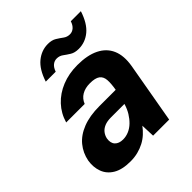

<svg xmlns="http://www.w3.org/2000/svg" viewBox="-201 -855 998 998"><g transform="rotate(-45 297.5 -356.0)"><path d="M185 12Q124 12 88 -9.5Q52 -31 38.5 -67.5Q25 -104 32 -147Q41 -194 70.5 -230Q100 -266 151 -286Q202 -306 273 -306H393Q400 -347 398 -373Q396 -399 378.5 -412Q361 -425 322 -425Q287 -425 262.5 -410.5Q238 -396 227 -368H91Q106 -420 141.5 -458Q177 -496 228.5 -517Q280 -538 343 -538Q416 -538 463.5 -514.5Q511 -491 530.5 -446Q550 -401 539 -335L480 0H362L359 -76Q345 -57 327 -40.5Q309 -24 287 -12.5Q265 -1 239.5 5.5Q214 12 185 12ZM238 -96Q260 -96 281 -105Q302 -114 319.5 -131Q337 -148 350.5 -170Q364 -192 372 -218L373 -222H274Q246 -222 227 -214Q208 -206 197 -192Q186 -178 182 -160Q177 -129 192.5 -112.5Q208 -96 238 -96ZM166 -593Q188 -661 226.5 -692.5Q265 -724 312 -724Q341 -724 359.5 -712.5Q378 -701 393.5 -689.5Q409 -678 429 -678Q446 -678 459.5 -689.5Q473 -701 480 -723H554Q532 -655 494 -623.5Q456 -592 408 -592Q379 -592 360.5 -603.5Q342 -615 326.5 -626.5Q311 -638 291 -638Q274 -638 260.5 -627Q247 -616 239 -593Z"/></g></svg>

Font: DM Sans 9pt ExtraBold
Style: Italic
Weight: 800
Italic angle: -10°
Version: Version 4.004;gftools[0.9.30]